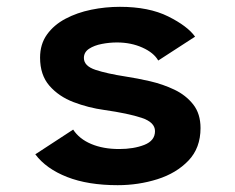

<svg xmlns="http://www.w3.org/2000/svg" viewBox="-20 -532 690 563"><path d="M325 11Q238 11 176.8 -13Q115.5 -37 83.5 -79.5L194.5 -152Q212.5 -124.5 247.5 -109.8Q282.5 -95 329.5 -95Q372 -95 403.2 -107.2Q434.5 -119.5 434.5 -147.5Q434.5 -173.5 395.2 -186.5Q356 -199.5 286 -209.5Q239 -216 195.8 -232.5Q152.5 -249 125 -280.5Q97.5 -312 97.5 -363Q97.5 -402.5 117.8 -430.8Q138 -459 172 -477Q206 -495 247.5 -503.5Q289 -512 331.5 -512Q416.5 -512 473.2 -483.8Q530 -455.5 552 -424.5L444 -354.5Q431 -377.5 397.5 -392.5Q364 -407.5 323 -407.5Q301 -407.5 278.8 -403.2Q256.5 -399 241.2 -389Q226 -379 226 -362Q226 -338.5 260 -327.2Q294 -316 349 -307.5Q382 -302.5 420 -293.8Q458 -285 491.5 -269Q525 -253 546.5 -225.8Q568 -198.5 568 -156.5Q568 -98 532.5 -61Q497 -24 441.5 -6.5Q386 11 325 11Z"/></svg>

Font: Trispace SemiBold
Style: Regular
Weight: 600
Designer: Tyler Finck
Foundry: Etcetera Type Company
Version: Version 1.210; ttfautohint (v1.8.3)